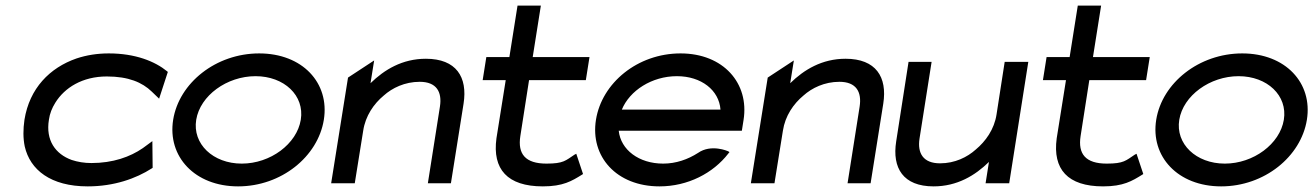

<svg xmlns="http://www.w3.org/2000/svg" viewBox="-20 -652 4672 683"><path d="M67 -226C62 -192 62 -160 68 -131C87 -48 160 11 292 11C386 11 464 -17 520 -53L523 -55L522 -150L488 -125C443 -94 382 -72 305 -72C280 -72 256 -76 235 -83C177 -104 142 -153 154 -226C157 -248 165 -268 177 -287C210 -340 273 -380 360 -380C437 -380 486 -359 520 -326L546 -301L577 -396L575 -398C531 -434 461 -462 367 -462C326 -462 288 -456 252 -444C157 -411 85 -338 67 -226Z M596 -226C575 -95 673 11 827 11C981 11 1111 -95 1132 -226C1153 -357 1056 -462 902 -462C748 -462 617 -357 596 -226ZM678 -226C692 -312 787 -381 889 -381C991 -381 1064 -312 1050 -226C1036 -140 942 -70 840 -70C738 -70 664 -140 678 -226Z M1158 0H1242L1272 -187C1280 -240 1310 -283 1345 -312C1375 -339 1420 -361 1473 -361C1533 -361 1553 -325 1545 -273L1502 0H1584L1629 -283C1644 -378 1603 -443 1495 -443C1411 -443 1347 -404 1298 -356L1311 -437L1218 -376Z M1697 -367H1779L1746 -160C1731 -50 1785 11 1911 11C1983 11 2014 -8 2051 -31L2054 -33L2030 -105L2024 -102C1992 -81 1985 -70 1924 -70C1849 -70 1821 -104 1831 -168L1862 -367H2064L2077 -449H1875L1904 -632H1821L1792 -449H1710Z M2100 -226C2079 -95 2173 11 2326 11C2427 11 2517 -36 2571 -106L2575 -111L2570 -114C2570 -114 2510 -141 2463 -108C2427 -85 2385 -70 2339 -70C2253 -70 2188 -119 2181 -187H2619L2625 -225C2646 -356 2553 -462 2401 -462C2248 -462 2121 -357 2100 -226ZM2192 -262C2220 -330 2299 -381 2388 -381C2475 -381 2538 -331 2543 -262Z M2651 0H2735L2765 -187C2773 -240 2803 -283 2838 -312C2868 -339 2913 -361 2966 -361C3026 -361 3046 -325 3038 -273L2995 0H3077L3122 -283C3137 -378 3096 -443 2988 -443C2904 -443 2840 -404 2791 -356L2804 -437L2711 -376Z M3168 -149C3153 -54 3193 11 3301 11C3385 11 3449 -28 3498 -76L3486 0H3570L3638 -432H3554L3525 -245C3517 -192 3486 -149 3451 -120C3421 -93 3377 -71 3324 -71C3264 -71 3243 -107 3251 -159L3294 -432H3212Z M3690 -367H3772L3739 -160C3724 -50 3778 11 3904 11C3976 11 4007 -8 4044 -31L4047 -33L4023 -105L4017 -102C3985 -81 3978 -70 3917 -70C3842 -70 3814 -104 3824 -168L3855 -367H4057L4070 -449H3868L3897 -632H3814L3785 -449H3703Z M4093 -226C4072 -95 4170 11 4324 11C4478 11 4608 -95 4629 -226C4650 -357 4553 -462 4399 -462C4245 -462 4114 -357 4093 -226ZM4175 -226C4189 -312 4284 -381 4386 -381C4488 -381 4561 -312 4547 -226C4533 -140 4439 -70 4337 -70C4235 -70 4161 -140 4175 -226Z"/></svg>

Font: Charger Sport
Style: SeBdExtObl
Weight: 600
Designer: Jasper
Foundry: Cannot Into Space Fonts
Version: Version 1.1